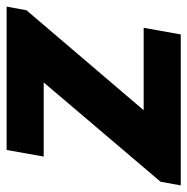

<svg xmlns="http://www.w3.org/2000/svg" viewBox="-38 -553 566 580"><g transform="rotate(-90 245.0 -263.0)"><path d="M-25 0 -14 -61 286 -414H62L82 -526H515L504 -466L202 -112H451L431 0Z"/></g></svg>

Font: Archivo VF Beta
Style: Italic
Weight: 400
Italic angle: -10°
Designer: Hector Gatti
Foundry: Omnibus-Type
Version: Version 1.002